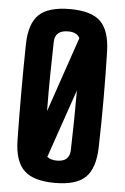

<svg xmlns="http://www.w3.org/2000/svg" viewBox="-56 -850 587 900"><g transform="rotate(5 237.0 -400.0)"><path d="M237 9Q136 9 91.5 -33.5Q47 -76 45 -174Q43 -284 43 -400.5Q43 -517 45 -627Q47 -725 91.5 -767Q136 -809 237 -809Q337 -809 380.5 -767Q424 -725 427 -627Q430 -516 430 -400Q430 -284 427 -174Q424 -76 380.5 -33.5Q337 9 237 9ZM174 -650Q172 -577 171 -492Q170 -407 171 -323L292 -677Q279 -704 237 -704Q176 -704 174 -650ZM237 -96Q296 -96 298 -150Q300 -214 301 -286.5Q302 -359 302 -432L191 -110Q207 -96 237 -96Z"/></g></svg>

Font: Big Shoulders Display ExtraBold
Style: Regular
Weight: 800
Designer: Patric King
Foundry: XO Type Co
Version: Version 1.000; ttfautohint (v1.8.2)